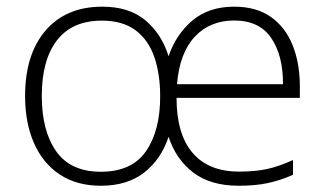

<svg xmlns="http://www.w3.org/2000/svg" viewBox="-20 -561 999 590"><path d="M699.7 -540.5Q767.6 -540.5 812.3 -509Q856.9 -477.5 879.2 -422.1Q901.4 -366.7 901.4 -295.9V-260.3H522.5Q522.5 -148.9 571.8 -91.3Q621.1 -33.7 714.4 -33.7Q764.2 -33.7 800.3 -41.5Q836.4 -49.3 880.4 -69.3V-23.9Q840.8 -6.3 802.5 1.7Q764.2 9.8 713.9 9.8Q627.4 9.8 574.2 -30.5Q521 -70.8 498 -140.6Q475.1 -71.3 423.1 -30.8Q371.1 9.8 290 9.8Q215.8 9.8 163.8 -24.7Q111.8 -59.1 84.5 -121.1Q57.1 -183.1 57.1 -266.1Q57.1 -394 120.1 -467.3Q183.1 -540.5 294.4 -540.5Q376.5 -540.5 426.5 -498.8Q476.6 -457 498 -388.2Q521 -455.6 571.3 -498Q621.6 -540.5 699.7 -540.5ZM699.7 -498Q625 -498 578.4 -448Q531.7 -397.9 523.9 -302.2H849.6Q850.1 -390.1 813.5 -444.1Q776.9 -498 699.7 -498ZM293 -497.6Q201.7 -497.6 155 -437Q108.4 -376.5 108.4 -266.1Q108.4 -159.2 152.6 -96.2Q196.8 -33.2 290 -33.2Q384.8 -33.2 428.5 -96.2Q472.2 -159.2 472.2 -264.6Q472.2 -333.5 454.1 -386Q436 -438.5 396.5 -468Q356.9 -497.6 293 -497.6Z"/></svg>

Font: Open Sans Light
Style: Regular
Weight: 300
Designer: Monotype Design Team
Foundry: Monotype Imaging Inc.
Version: Version 3.000; ttfautohint (v1.8.4)